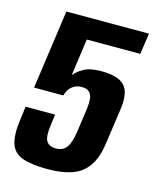

<svg xmlns="http://www.w3.org/2000/svg" viewBox="-95 -657 592 732"><g transform="rotate(15 201.0 -291.5)"><path d="M161.6 8Q99.2 8 63.5 -4.5Q27.7 -17 16 -50.9Q4.4 -84.9 13.4 -148.9L20.1 -200.3H136.5L131.1 -158.7Q124.2 -111.4 134.6 -93.9Q145 -76.4 173.1 -76.4Q200 -76.4 214.2 -95.6Q228.5 -114.9 235.1 -160.6L248.5 -257.8Q251.1 -276.7 249.3 -292.8Q247.6 -309 238.2 -318.6Q228.9 -328.3 207.5 -328.3Q185.3 -328.3 169.5 -315.2Q153.8 -302 147.7 -279H32.3L76.3 -591H402.4L390.2 -508H179.1L158.7 -361.9Q171.5 -378.6 196 -392.3Q220.5 -405.9 264.6 -405.9Q330.6 -405.9 356.1 -379Q381.6 -352.2 372.4 -285.7L352.5 -146.3Q344.5 -85.9 320.4 -52.3Q296.3 -18.7 256.8 -5.3Q217.4 8 161.6 8Z"/></g></svg>

Font: Alumni Sans Thin
Style: Italic
Weight: 100
Italic angle: -8°
Designer: Robert E. Leuschke
Foundry: Robert E. Leuschke
Version: Version 1.016